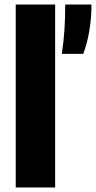

<svg xmlns="http://www.w3.org/2000/svg" viewBox="-20 -828 424 848"><path d="M49.5 0V-808H223.5V0ZM253 -590Q261.5 -647 264.8 -698Q268 -749 268 -808H384Q384 -747 374.2 -690.2Q364.5 -633.5 347.5 -590Z"/></svg>

Font: Encode Sans Semi Condensed ExtraBold
Style: Regular
Weight: 800
Width: 4
Designer: Multiple Designers
Foundry: Impallari Type
Version: Version 3.000; ttfautohint (v1.8.3) -l 8 -r 50 -G 200 -x 14 